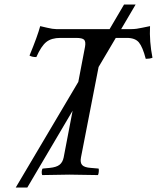

<svg xmlns="http://www.w3.org/2000/svg" viewBox="-20 -774 696 851"><path d="M301.8 -283.2 101.1 57.1H49.8L327.1 -411.1L356.9 -566.9Q360.8 -589.4 353 -597.7Q345.2 -606 316.9 -606H248Q208 -606 185.3 -587.9Q162.6 -569.8 141.1 -521Q121.6 -521 110.8 -527.8Q146 -612.8 158.2 -658.2Q163.6 -657.2 188.7 -651.1Q213.9 -645 229 -645H465.8L529.8 -753.9H581.1L517.1 -645H563Q584 -645 610.6 -651.1Q637.2 -657.2 645 -658.2Q641.6 -589.8 655.8 -518.1Q643.6 -513.2 626 -513.2Q612.3 -565.9 595.7 -585.9Q579.1 -606 542 -606H493.2L417 -477.1L338.9 -76.2Q334.5 -53.2 344.2 -42.5Q354 -31.7 382.8 -29.8L417 -26.9Q418.9 -22.9 417.7 -12Q416.5 -1 414.1 2Q326.2 0 287.1 0Q256.8 0 167 2Q164.1 -4.9 165 -14.4Q166 -23.9 168.9 -26.9L200.2 -29.8Q230 -32.7 243.9 -43.7Q257.8 -54.7 262.2 -76.2Z"/></svg>

Font: Common Serif SemiBold
Style: Italic
Weight: 600
Italic angle: -12°
Designer: Philipp H. Poll, Khaled Hosny
Foundry: Stefan Peev, Context Ltd.
Version: Version 1.026